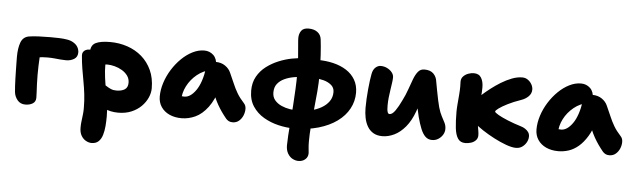

<svg xmlns="http://www.w3.org/2000/svg" viewBox="-57 -993 4894 1482"><g transform="rotate(5 2389.5 -252.0)"><path d="M152 10Q114 10 91.5 -17Q69 -44 65 -79Q63 -97 61.5 -124Q60 -151 59 -183Q58 -215 57.5 -246.5Q57 -278 56.5 -305.5Q56 -333 56 -352Q56 -418 72.5 -463Q89 -508 135 -516Q167 -521 210 -523Q253 -525 299 -525Q333 -525 367 -524Q401 -523 430.5 -518Q460 -513 479 -501Q503 -487 514 -467Q525 -447 525 -426Q525 -391 498 -374.5Q471 -358 437 -358Q416 -358 393.5 -360Q371 -362 346 -364.5Q321 -367 291 -367Q251 -367 219 -361.5Q187 -356 151 -348L235 -415Q233 -390 231 -359.5Q229 -329 228 -295.5Q227 -262 227 -226Q227 -188 228.5 -154.5Q230 -121 231.5 -94Q233 -67 233 -50Q233 -19 209.5 -4.5Q186 10 152 10Z M872 10Q811 10 762 -13.5Q713 -37 684.5 -76Q656 -115 656 -161Q656 -180 671 -196Q686 -212 704 -212Q721 -212 736 -204Q751 -196 766.5 -185.5Q782 -175 800.5 -167Q819 -159 843 -159Q883 -159 907.5 -174.5Q932 -190 932 -227Q932 -258 915 -281.5Q898 -305 871 -321Q844 -337 813.5 -345Q783 -353 756 -353Q746 -353 737 -350.5Q728 -348 708 -348Q686 -348 664 -360Q642 -372 628 -392.5Q614 -413 614 -437Q614 -491 652 -509.5Q690 -528 763 -528Q834 -528 897.5 -506.5Q961 -485 1009.5 -443Q1058 -401 1086 -340Q1114 -279 1114 -200Q1114 -164 1097.5 -127Q1081 -90 1050 -59Q1019 -28 974 -9Q929 10 872 10ZM687 261Q666 261 644 249Q622 237 607.5 212.5Q593 188 593 151Q593 127 595 109.5Q597 92 599 75.5Q601 59 603 41Q605 23 605 -2Q605 -59 599 -109.5Q593 -160 584 -208Q575 -256 567 -305Q559 -354 555 -406Q554 -421 560.5 -432Q567 -443 580 -449.5Q593 -456 610 -456Q643 -456 673 -442.5Q703 -429 722 -407Q741 -385 741 -358Q741 -301 748 -250Q755 -199 764 -151Q773 -103 780 -54.5Q787 -6 787 46Q787 83 784 120.5Q781 158 771.5 190Q762 222 742 241.5Q722 261 687 261Z M1363 10Q1309 10 1268 -9Q1227 -28 1204 -62.5Q1181 -97 1181 -143Q1181 -195 1198.5 -249.5Q1216 -304 1247 -353.5Q1278 -403 1318 -442Q1358 -481 1403 -503.5Q1448 -526 1493 -526Q1535 -526 1564 -498.5Q1593 -471 1593 -420Q1593 -403 1583.5 -393.5Q1574 -384 1561 -381Q1499 -370 1451 -331Q1403 -292 1375.5 -238.5Q1348 -185 1348 -127Q1348 -113 1350 -101.5Q1352 -90 1357 -73L1283 -187Q1308 -170 1327 -164Q1346 -158 1370 -158Q1417 -158 1459 -217.5Q1501 -277 1518 -392Q1522 -418 1542.5 -432Q1563 -446 1588 -446Q1631 -446 1662 -424.5Q1693 -403 1706 -372Q1726 -329 1741.5 -292Q1757 -255 1777.5 -220Q1798 -185 1833 -147Q1848 -131 1848.5 -105.5Q1849 -80 1838.5 -54Q1828 -28 1807.5 -10.5Q1787 7 1758 7Q1739 7 1727 0Q1715 -7 1707 -16Q1685 -43 1668 -67.5Q1651 -92 1636 -118.5Q1621 -145 1607.5 -177Q1594 -209 1579 -249L1639 -255Q1609 -154 1565 -96Q1521 -38 1469 -14Q1417 10 1363 10Z M2233 13Q2176 13 2114 -1.5Q2052 -16 1999 -47Q1946 -78 1913 -128Q1880 -178 1880 -250Q1880 -312 1906.5 -359Q1933 -406 1976 -438.5Q2019 -471 2070 -492Q2121 -513 2171 -522.5Q2221 -532 2261 -533L2275 -390Q2238 -388 2198.5 -381Q2159 -374 2126 -358.5Q2093 -343 2072.5 -317Q2052 -291 2052 -250Q2052 -214 2072.5 -190Q2093 -166 2124.5 -152Q2156 -138 2191 -132.5Q2226 -127 2255 -127Q2304 -127 2350 -137.5Q2396 -148 2433 -169Q2470 -190 2492 -221Q2514 -252 2514 -293Q2514 -327 2489.5 -347.5Q2465 -368 2430 -377.5Q2395 -387 2361 -387L2370 -530Q2436 -530 2493.5 -516Q2551 -502 2594.5 -474Q2638 -446 2663 -403Q2688 -360 2688 -303Q2688 -237 2657 -179.5Q2626 -122 2567 -79Q2508 -36 2424 -11.5Q2340 13 2233 13ZM2290 260Q2267 260 2244.5 248Q2222 236 2207 210.5Q2192 185 2192 147Q2192 118 2195 70Q2198 22 2203 -37.5Q2208 -97 2212.5 -162.5Q2217 -228 2220 -292.5Q2223 -357 2223 -415Q2223 -474 2219 -529.5Q2215 -585 2211 -626.5Q2207 -668 2207 -685Q2207 -718 2223.5 -741.5Q2240 -765 2280 -765Q2323 -765 2349.5 -745Q2376 -725 2380 -690Q2386 -643 2390.5 -570.5Q2395 -498 2395 -415Q2395 -357 2389.5 -289.5Q2384 -222 2376.5 -153Q2369 -84 2363.5 -18Q2358 48 2358 103Q2358 136 2361 160.5Q2364 185 2364 193Q2364 223 2343 241.5Q2322 260 2290 260Z M2919 13Q2877 13 2848.5 -4Q2820 -21 2803 -50Q2786 -79 2778.5 -116Q2771 -153 2771 -193Q2771 -227 2773 -264.5Q2775 -302 2778.5 -338.5Q2782 -375 2786 -406Q2790 -437 2794 -456Q2800 -491 2819 -508.5Q2838 -526 2860 -526Q2887 -526 2910 -514.5Q2933 -503 2947.5 -485Q2962 -467 2962 -446Q2962 -430 2958.5 -405Q2955 -380 2950.5 -350.5Q2946 -321 2942.5 -290Q2939 -259 2939 -229Q2939 -214 2940 -198.5Q2941 -183 2945.5 -172.5Q2950 -162 2960 -162Q2981 -162 3004 -195Q3027 -228 3049 -275Q3072 -320 3087.5 -365Q3103 -410 3117 -446.5Q3131 -483 3149.5 -505.5Q3168 -528 3198 -528Q3245 -528 3269 -503.5Q3293 -479 3297 -443Q3302 -417 3309 -378Q3316 -339 3324 -302.5Q3332 -266 3337 -248Q3349 -206 3363.5 -179.5Q3378 -153 3388.5 -131.5Q3399 -110 3399 -84Q3399 -60 3386 -39Q3373 -18 3351.5 -4.5Q3330 9 3304 9Q3273 9 3252 -11Q3231 -31 3215.5 -69Q3200 -107 3186 -160Q3177 -198 3169 -235Q3161 -272 3154.5 -307Q3148 -342 3143 -373L3225 -389Q3221 -376 3212.5 -347.5Q3204 -319 3191 -281Q3178 -243 3163 -200Q3136 -126 3096 -78.5Q3056 -31 3010 -9Q2964 13 2919 13Z M3954 13Q3923 13 3877.5 -3.5Q3832 -20 3783 -45.5Q3734 -71 3691.5 -99Q3649 -127 3625 -149Q3603 -169 3589.5 -193.5Q3576 -218 3576 -245Q3576 -267 3585.5 -289.5Q3595 -312 3617 -335Q3629 -348 3655.5 -372Q3682 -396 3717.5 -423.5Q3753 -451 3793.5 -476Q3834 -501 3876 -517Q3918 -533 3956 -533Q3981 -533 4000 -519.5Q4019 -506 4030 -486Q4041 -466 4041 -446Q4041 -415 4018 -392.5Q3995 -370 3962 -359Q3904 -339 3860.5 -317Q3817 -295 3793.5 -277.5Q3770 -260 3770 -253Q3770 -245 3798.5 -228.5Q3827 -212 3874.5 -192.5Q3922 -173 3978 -156Q3996 -151 4012 -140.5Q4028 -130 4037.5 -116Q4047 -102 4047 -83Q4047 -60 4035 -38Q4023 -16 4002.5 -1.5Q3982 13 3954 13ZM3561 10Q3523 10 3504 -18Q3485 -46 3479 -98.5Q3473 -151 3473 -225Q3473 -250 3476 -285Q3479 -320 3482 -356.5Q3485 -393 3485 -421Q3485 -429 3484.5 -439.5Q3484 -450 3484 -459Q3484 -484 3500 -500.5Q3516 -517 3538.5 -525Q3561 -533 3580 -533Q3621 -533 3638.5 -503.5Q3656 -474 3656 -430Q3656 -394 3652 -357Q3648 -320 3644 -286Q3640 -252 3640 -225Q3640 -177 3644.5 -147Q3649 -117 3653 -96.5Q3657 -76 3657 -58Q3657 -35 3642.5 -19.5Q3628 -4 3606 3Q3584 10 3561 10Z M4282 10Q4228 10 4187 -9Q4146 -28 4123 -62.5Q4100 -97 4100 -143Q4100 -195 4117.5 -249.5Q4135 -304 4166 -353.5Q4197 -403 4237 -442Q4277 -481 4322 -503.5Q4367 -526 4412 -526Q4454 -526 4483 -498.5Q4512 -471 4512 -420Q4512 -403 4502.5 -393.5Q4493 -384 4480 -381Q4418 -370 4370 -331Q4322 -292 4294.5 -238.5Q4267 -185 4267 -127Q4267 -113 4269 -101.5Q4271 -90 4276 -73L4202 -187Q4227 -170 4246 -164Q4265 -158 4289 -158Q4336 -158 4378 -217.5Q4420 -277 4437 -392Q4441 -418 4461.5 -432Q4482 -446 4507 -446Q4550 -446 4581 -424.5Q4612 -403 4625 -372Q4645 -329 4660.5 -292Q4676 -255 4696.5 -220Q4717 -185 4752 -147Q4767 -131 4767.5 -105.5Q4768 -80 4757.5 -54Q4747 -28 4726.5 -10.5Q4706 7 4677 7Q4658 7 4646 0Q4634 -7 4626 -16Q4604 -43 4587 -67.5Q4570 -92 4555 -118.5Q4540 -145 4526.5 -177Q4513 -209 4498 -249L4558 -255Q4536 -179 4505 -128Q4474 -77 4438 -46.5Q4402 -16 4362.5 -3Q4323 10 4282 10Z"/></g></svg>

Font: Shantell Sans ExtraBold
Style: Regular
Weight: 800
Designer: Stephen Nixon, Anya Danilova, Shantell Martin
Foundry: Arrow Type
Version: Version 1.011;[c5ecc13dd]